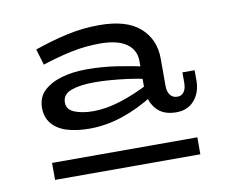

<svg xmlns="http://www.w3.org/2000/svg" viewBox="-55 -767 668 557"><g transform="rotate(-10 278.5 -489.0)"><path d="M446 -411Q406 -411 386 -435.5Q366 -460 366 -496V-576Q366 -609 339.5 -627.5Q313 -646 262 -646Q219 -646 178 -637.5Q137 -629 91 -614L77 -661Q129 -679 175 -689Q221 -699 269 -699Q349 -699 388.5 -664Q428 -629 428 -572V-492Q428 -475 435.5 -465Q443 -455 457 -455Q469 -455 476 -464.5Q483 -474 483 -491V-522H519V-491Q519 -457 499.5 -434Q480 -411 446 -411ZM190 -408Q153 -408 124.5 -416.5Q96 -425 80 -444Q64 -463 64 -491Q64 -522 84 -541Q104 -560 137 -569.5Q170 -579 209 -579Q256 -579 298.5 -572.5Q341 -566 383 -557V-520Q353 -527 326 -530.5Q299 -534 274.5 -536Q250 -538 226 -538Q184 -538 158 -528.5Q132 -519 132 -495Q132 -474 154.5 -465Q177 -456 210 -456Q247 -456 290 -469.5Q333 -483 383 -509L382 -470Q337 -441 288 -424.5Q239 -408 190 -408ZM65 -329H493V-279H65Z"/></g></svg>

Font: BioRhyme SemiExpanded
Style: Regular
Weight: 400
Width: 6
Designer: Aoife Mooney
Foundry: Aoife Mooney Type
Version: Version 1.600;gftools[0.9.33]